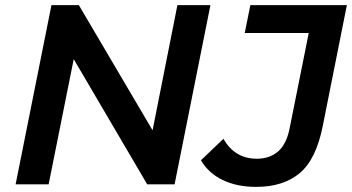

<svg xmlns="http://www.w3.org/2000/svg" viewBox="-20 -720 1375 750"><path d="M41 0 181 -700H288L576 -211L673 -700H802L662 0H555L268 -489L170 0ZM981 10Q905 10 849.5 -17Q794 -44 765 -94L853 -178Q873 -141 906 -120.5Q939 -100 983 -100Q1034 -100 1067 -129Q1100 -158 1112 -222L1186 -591H936L958 -700H1335L1241 -229Q1215 -97 1150.5 -43.5Q1086 10 981 10Z"/></svg>

Font: Montserrat SemiBold
Style: Italic
Weight: 600
Italic angle: -11.3°
Designer: Julieta Ulanovsky
Foundry: Julieta Ulanovsky
Version: Version 9.000; ttfautohint (v1.8.4.7-5d5b)